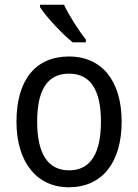

<svg xmlns="http://www.w3.org/2000/svg" viewBox="-20 -786 586 816"><path d="M252 -766H150V-756C174 -717 245 -641 289 -606H345V-618C315 -655 273 -721 252 -766ZM497 -269C497 -448 408 -546 274 -546C131 -546 50 -446 50 -269C50 -95 138 10 272 10C414 10 497 -95 497 -269ZM138 -269C138 -400 179 -473 273 -473C367 -473 409 -400 409 -269C409 -138 367 -62 274 -62C180 -62 138 -138 138 -269Z"/></svg>

Font: Noto Sans Georgian SemiCondensed
Style: Regular
Weight: 400
Width: 4
Designer: Monotype Design Team, Akaki Razmadze
Foundry: Google LLC
Version: Version 2.005